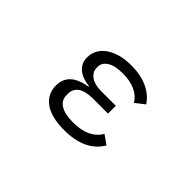

<svg xmlns="http://www.w3.org/2000/svg" viewBox="-82 -852 1164 1164"><g transform="rotate(45 500.0 -270.0)"><path d="M283 -144Q283 -255 428 -278V-282Q366 -289 331 -318.5Q296 -348 296 -398Q296 -443 323 -478Q350 -513 400.5 -533Q451 -553 520 -553Q602 -553 661 -525.5Q720 -498 751 -449L692 -403Q670 -441 626 -461.5Q582 -482 519 -482Q450 -482 416 -459.5Q382 -437 382 -405V-393Q382 -358 414 -335.5Q446 -313 499 -313H627V-246H499Q436 -246 403 -224Q370 -202 370 -160V-146Q370 -104 407 -81Q444 -58 516 -58Q648 -58 699 -144L757 -103Q688 13 510 13Q398 13 340.5 -29Q283 -71 283 -144Z"/></g></svg>

Font: IBM Plex Sans JP
Style: Regular
Weight: 400
Designer: Mike Abbink; Paul van der Laan; Pieter van Rosmalen; Wujin Sim; Yejin Wi; Jinhee Kim; Boomi Park; Yona Kim; Kichan Ma
Foundry: Sandoll Inc.
Version: Version 1.000